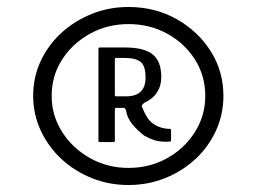

<svg xmlns="http://www.w3.org/2000/svg" viewBox="-20 -720 736 550"><path d="M348 -190Q292 -190 242.5 -210Q193 -230 155.5 -265Q118 -300 96.5 -346.5Q75 -393 75 -445Q75 -499 96.5 -545Q118 -591 155.5 -625.5Q193 -660 242.5 -680Q292 -700 348 -700Q424 -700 485.5 -665.5Q547 -631 583.5 -573.5Q620 -516 620 -445Q620 -393 599 -346.5Q578 -300 540.5 -265Q503 -230 453.5 -210Q404 -190 348 -190ZM348 -239Q409 -239 459 -267Q509 -295 538.5 -342Q568 -389 568 -445Q568 -503 538.5 -549.5Q509 -596 459 -623.5Q409 -651 348 -651Q288 -651 238 -623.5Q188 -596 158 -549.5Q128 -503 128 -445Q128 -389 158 -342Q188 -295 238 -267Q288 -239 348 -239ZM267 -313Q262 -313 262 -316V-581Q262 -584 267 -584H338Q392 -584 417 -564.5Q442 -545 442 -499Q442 -474 429.5 -455Q417 -436 394 -426Q389 -422 387 -419Q385 -416 388 -411Q394 -396 401.5 -384Q409 -372 421 -364Q430 -358 441.5 -354.5Q453 -351 464 -351Q468 -351 469 -350.5Q470 -350 470 -347V-318Q470 -316 468.5 -315Q467 -314 457 -314Q436 -314 422 -318.5Q408 -323 394 -331Q376 -344 360 -363Q344 -382 341 -404Q340 -406 338.5 -408.5Q337 -411 333 -411H312Q309 -411 309 -406V-316Q309 -313 304 -313ZM309 -448Q309 -444 313 -444H341Q369 -444 383 -457.5Q397 -471 397 -498Q397 -531 383 -542.5Q369 -554 337 -554H312Q309 -554 309 -550Z"/></svg>

Font: Glory Medium
Style: Regular
Weight: 500
Designer: Robert Leuschke
Foundry: Robert Leuschke
Version: Version 1.011